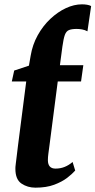

<svg xmlns="http://www.w3.org/2000/svg" viewBox="-20 -856 440 886"><path d="M143.5 10Q107 10 79 -9Q51 -28 51 -77Q51 -80.5 51.2 -85.8Q51.5 -91 53 -102Q54.5 -113 56.8 -132.8Q59 -152.5 63 -184L101 -480H34.5L45.5 -530.5L113.5 -553L121.5 -599Q130 -650 154 -693.2Q178 -736.5 212.2 -768.8Q246.5 -801 284.2 -818.5Q322 -836 358 -836Q370 -836 381.2 -834.2Q392.5 -832.5 400.5 -828L383.5 -711.5Q371.5 -718 358.8 -720.2Q346 -722.5 333.5 -722.5Q311 -722.5 298.2 -717.2Q285.5 -712 279.2 -694.8Q273 -677.5 268 -641.5L256.5 -555H364.5L354 -480H246.5L208.5 -186.5Q205.5 -162.5 203.2 -146.8Q201 -131 201 -117Q201 -97.5 209.8 -87.8Q218.5 -78 236 -78Q259 -78 278.2 -85.8Q297.5 -93.5 315 -108.5L327 -69Q313.5 -53.5 289.8 -35.2Q266 -17 230 -3.5Q194 10 143.5 10Z"/></svg>

Font: Merriweather ExtraBold
Style: Italic
Weight: 800
Italic angle: -7.8°
Version: Version 2.101